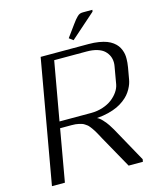

<svg xmlns="http://www.w3.org/2000/svg" viewBox="-141 -1089 989 1189"><g transform="rotate(-15 354.0 -495.0)"><path d="M533.7 0 418.5 -206.1Q415.5 -211.9 409.7 -222.7Q401.9 -237.3 397.9 -244.1Q394 -251 387 -262.5Q379.9 -273.9 375.7 -279.3Q371.6 -284.7 364.7 -293.5Q357.9 -302.2 352.3 -306.2Q346.7 -310.1 338.6 -315.7Q330.6 -321.3 322.5 -323.7Q314.5 -326.2 304.2 -328.9Q293.9 -331.5 282.2 -332.5Q270.5 -333.5 256.8 -333.5H183.6L125 0H42L181.6 -791.5H488.8Q524.9 -791.5 554.4 -786.6Q584 -781.7 604.7 -773.7Q625.5 -765.6 641.4 -753.7Q657.2 -741.7 666.7 -729Q676.3 -716.3 682.4 -700.7Q688.5 -685.1 690.7 -671.1Q692.9 -657.2 692.4 -641.6Q692.4 -618.7 687.5 -589.4L674.3 -514.6Q671.9 -500.5 667 -486.6Q662.1 -472.7 652.8 -455.8Q643.6 -439 630.6 -423.8Q617.7 -408.7 597.7 -393.6Q577.6 -378.4 553.2 -366.9Q528.8 -355.5 495.1 -346.9Q461.4 -338.4 421.9 -335.4V-334.5Q436.5 -328.6 454.3 -309.1Q472.2 -289.6 483.4 -272.7Q494.6 -255.9 503.9 -239.7L627.9 -15.6L625 0ZM257.3 -750 190.9 -375H394Q433.6 -375 469 -386.7Q504.4 -398.4 528.8 -417.2Q553.2 -436 569.1 -459.2Q585 -482.4 589.4 -506.3L608.9 -618.7Q610.8 -629.4 610.8 -640.1Q610.8 -662.1 602.8 -681.2Q594.7 -700.2 578.4 -716.1Q562 -731.9 533 -741Q503.9 -750 465.8 -750ZM564.5 -979 405.3 -838.4 379.4 -857.9 430.2 -927.7Q431.6 -929.7 434.1 -933.1Q446.8 -950.2 452.9 -957.8Q459 -965.3 468.3 -974.6Q477.5 -983.9 486.1 -987.1Q494.6 -990.2 505.9 -990.2H566.4Z"/></g></svg>

Font: Resagnicto
Style: Italic
Weight: 500
Italic angle: -10°
Version: Version 0.999